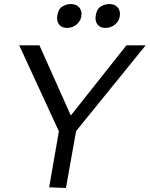

<svg xmlns="http://www.w3.org/2000/svg" viewBox="-20 -929 740 949"><path d="M356 -281 700 -705H605L330 -358L175 -705H75L271 -280L223 -3L306 0ZM263 -851Q262 -847 262 -840Q262 -818 275 -804.5Q288 -791 311 -791Q341 -791 362 -811Q383 -831 383 -860Q383 -881 369 -895Q355 -909 330 -909Q309 -909 288.5 -897Q268 -885 263 -851ZM453 -851Q452 -847 452 -840Q452 -818 465 -804.5Q478 -791 501 -791Q531 -791 552 -811Q573 -831 573 -860Q573 -881 559 -895Q545 -909 520 -909Q499 -909 478.5 -897Q458 -885 453 -851Z"/></svg>

Font: Geom Light
Style: Italic
Weight: 300
Italic angle: -10°
Version: Version 1.102